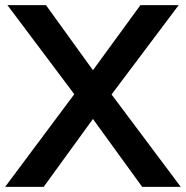

<svg xmlns="http://www.w3.org/2000/svg" viewBox="-29 -732 728 752"><path d="M679 0H528L335 -266L142 0H-9L262 -363L0 -712H151L335 -457L521 -712H671L408 -362Z"/></svg>

Font: Muli
Style: Bold
Weight: 700
Designer: Vernon Adams
Foundry: Vernon Adams
Version: Version 2.001